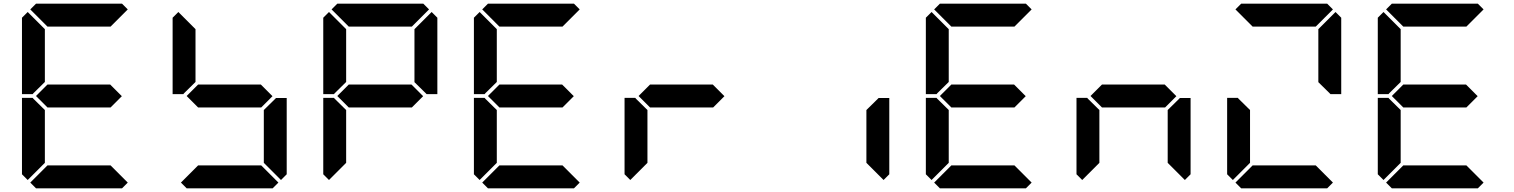

<svg xmlns="http://www.w3.org/2000/svg" viewBox="-20 -1020 8200 1040"><path d="M577 -562 640 -499 579 -438H237L175 -500L237 -562ZM161 -515 157 -510H99V-924L130 -955L223 -862V-576ZM130 -45 99 -76V-490H157L161 -485L223 -424V-138ZM144 -969 175 -1000H641L672 -969L579 -876H237ZM672 -31 641 0H175L144 -31L237 -124H579Z M1393 -562 1456 -499 1395 -438H1053L991 -500L1053 -562ZM977 -515 973 -510H915V-924L946 -955L1039 -862V-576ZM1471 -485 1475 -489H1533V-76L1502 -45L1409 -138V-424ZM1488 -31 1457 0H991L960 -31L1053 -124H1395Z M2209 -562 2272 -499 2211 -438H1869L1807 -500L1869 -562ZM1793 -515 1789 -510H1731V-924L1762 -955L1855 -862V-576ZM1762 -45 1731 -76V-490H1789L1793 -485L1855 -424V-138ZM1776 -969 1807 -1000H2273L2304 -969L2211 -876H1869ZM2318 -955 2349 -924V-510H2291L2287 -514L2225 -575V-862Z M3025 -562 3088 -499 3027 -438H2685L2623 -500L2685 -562ZM2609 -515 2605 -510H2547V-924L2578 -955L2671 -862V-576ZM2578 -45 2547 -76V-490H2605L2609 -485L2671 -424V-138ZM2592 -969 2623 -1000H3089L3120 -969L3027 -876H2685ZM3120 -31 3089 0H2623L2592 -31L2685 -124H3027Z M3841 -562 3904 -499 3843 -438H3501L3439 -500L3501 -562ZM3394 -45 3363 -76V-490H3421L3425 -485L3487 -424V-138Z M4735 -485 4739 -489H4797V-76L4766 -45L4673 -138V-424Z M5473 -562 5536 -499 5475 -438H5133L5071 -500L5133 -562ZM5057 -515 5053 -510H4995V-924L5026 -955L5119 -862V-576ZM5026 -45 4995 -76V-490H5053L5057 -485L5119 -424V-138ZM5040 -969 5071 -1000H5537L5568 -969L5475 -876H5133ZM5568 -31 5537 0H5071L5040 -31L5133 -124H5475Z M6289 -562 6352 -499 6291 -438H5949L5887 -500L5949 -562ZM5842 -45 5811 -76V-490H5869L5873 -485L5935 -424V-138ZM6367 -485 6371 -489H6429V-76L6398 -45L6305 -138V-424Z M6658 -45 6627 -76V-490H6685L6689 -485L6751 -424V-138ZM6672 -969 6703 -1000H7169L7200 -969L7107 -876H6765ZM7214 -955 7245 -924V-510H7187L7183 -514L7121 -575V-862ZM7200 -31 7169 0H6703L6672 -31L6765 -124H7107Z M7921 -562 7984 -499 7923 -438H7581L7519 -500L7581 -562ZM7505 -515 7501 -510H7443V-924L7474 -955L7567 -862V-576ZM7474 -45 7443 -76V-490H7501L7505 -485L7567 -424V-138ZM7488 -969 7519 -1000H7985L8016 -969L7923 -876H7581ZM8016 -31 7985 0H7519L7488 -31L7581 -124H7923Z"/></svg>

Font: DSEG7 Classic
Style: Bold
Weight: 700
Designer: Keshikan(Twitter:@keshinomi_88pro)
Version: Version 0.46